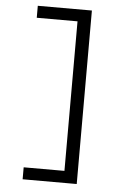

<svg xmlns="http://www.w3.org/2000/svg" viewBox="-60 -806 719 990"><g transform="rotate(5 300.0 -311.0)"><path d="M375 -760V138H95V76H306V-698H95V-760Z"/></g></svg>

Font: iA Writer Mono V
Style: Regular
Weight: 400
Designer: Mike Abbink, Paul van der Laan, Pieter van Rosmalen
Foundry: Bold Monday
Version: Version 2.000